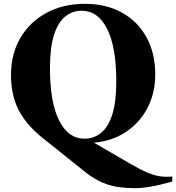

<svg xmlns="http://www.w3.org/2000/svg" viewBox="-20 -748 920 1003"><path d="M404.5 134 195.5 -33Q114 -100.5 75.8 -176.5Q37.5 -252.5 37.5 -356.5Q37.5 -467 87 -550.8Q136.5 -634.5 223.5 -681.2Q310.5 -728 424 -728Q534 -728 616.8 -682.2Q699.5 -636.5 745.2 -553.5Q791 -470.5 791 -358.5Q791 -263.5 751.5 -186.2Q712 -109 640.2 -60.2Q568.5 -11.5 471 -2.5L654 103.5Q708.5 135.5 746 151.8Q783.5 168 814.5 172.8Q845.5 177.5 880 174V200.5Q853 208 818.8 216.2Q784.5 224.5 750.5 229.8Q716.5 235 689.5 235Q632.5 235 586.2 227Q540 219 496.5 197Q453 175 404.5 134ZM422 -23.5Q470.5 -23.5 508 -53.8Q545.5 -84 566.5 -150Q587.5 -216 587.5 -323Q587.5 -501.5 539.8 -596.8Q492 -692 407 -692Q358 -692 320.5 -661.5Q283 -631 262 -565Q241 -499 241 -392Q241 -213.5 288.8 -118.5Q336.5 -23.5 422 -23.5Z"/></svg>

Font: Newsreader 72pt
Style: Bold
Weight: 700
Designer: Hugues Gentile
Foundry: Production Type
Version: Version 1.003; ttfautohint (v1.8.3)